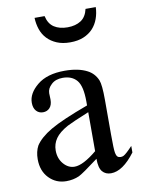

<svg xmlns="http://www.w3.org/2000/svg" viewBox="-85 -801 637 868"><g transform="rotate(-10 233.5 -367.0)"><path d="M300 -67Q227 -12 208 -3Q181 9 149 9Q102 9 70 -24Q38 -57 38 -111Q38 -146 52 -172Q74 -206 126 -236.5Q178 -267 300 -312V-330Q300 -401 277.5 -427.5Q255 -454 213 -454Q180 -454 161 -436Q141 -418 141 -396L142 -367Q142 -342 130 -329Q118 -316 99 -316Q80 -316 68 -329.5Q56 -343 56 -367Q56 -410 101 -447Q146 -484 227 -484Q290 -484 330 -463Q361 -447 375 -414Q384 -392 384 -323V-163Q384 -96 387 -80.5Q390 -65 395.5 -60.5Q401 -56 410 -56Q417 -56 423 -59Q435 -65 465 -97V-67Q408 9 354 9Q329 9 314.5 -8Q300 -25 300 -67ZM300 -102V-281Q222 -249 199 -237Q159 -215 142 -190.5Q125 -166 125 -136Q125 -99 146.5 -74Q168 -49 197 -49Q236 -49 300 -102ZM275 -606Q240 -606 214 -617Q188 -628 170.5 -646.5Q153 -665 144.5 -690Q136 -715 135 -743H181Q189 -707 213.5 -691Q238 -675 275 -675Q312 -675 336.5 -691Q361 -707 369 -743H416Q415 -715 406 -690Q397 -665 380 -646.5Q363 -628 337 -617Q311 -606 275 -606Z"/></g></svg>

Font: MM Ethnic
Style: Regular
Weight: 400
Designer: Khon Soe Zaw Thu
Version: Version 1.00 July 18, 2016, initial release